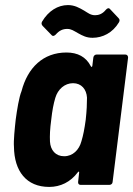

<svg xmlns="http://www.w3.org/2000/svg" viewBox="-20 -729 525 757"><path d="M245 -615C261 -615 270 -608 288 -598C306 -588 321 -580 345 -580C384 -580 424 -599 449 -641C453 -648 452 -653 447 -658L414 -693C409 -699 403 -697 397 -690C384 -674 369 -669 355 -669C337 -669 327 -678 312 -687C293 -698 274 -709 248 -709C208 -709 171 -686 146 -644C142 -637 144 -632 148 -627L183 -591C188 -585 194 -587 200 -593C213 -608 227 -615 245 -615ZM348 -502 344 -469C343 -464 340 -464 338 -468C319 -505 286 -522 242 -522C150 -522 89 -462 65 -370C55 -346 47 -295 42 -258C38 -222 33 -173 35 -151C36 -54 84 8 174 8C218 8 258 -11 287 -50C290 -54 293 -53 292 -48L288 -12C287 -5 291 0 298 0H411C418 0 424 -5 424 -12L485 -502C485 -509 481 -514 474 -514H361C354 -514 349 -509 348 -502ZM301 -172C292 -138 267 -113 233 -113C199 -113 179 -137 177 -171C176 -195 177 -220 182 -257C186 -294 191 -319 198 -343C208 -377 235 -401 268 -401C301 -401 321 -377 323 -344C323 -319 322 -294 318 -257C313 -220 308 -195 301 -172Z"/></svg>

Font: Barlow Semi Condensed
Style: Bold Italic
Weight: 700
Width: 4
Italic angle: -7°
Designer: Jeremy Tribby
Foundry: Tribby Type
Version: Version 1.422;hotconv 1.0.109;makeotfexe 2.5.65596